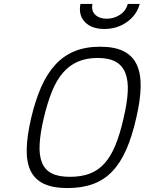

<svg xmlns="http://www.w3.org/2000/svg" viewBox="-20 -944 734 974"><path d="M335 -47Q393 -47 436 -63.5Q479 -80 511 -116Q543 -152 566 -208.5Q589 -265 607 -345Q625 -421 628 -478Q631 -535 616 -573.5Q601 -612 566.5 -631Q532 -650 475 -650Q418 -650 374.5 -631Q331 -612 298.5 -574Q266 -536 243 -478.5Q220 -421 202 -345Q184 -268 181 -212Q178 -156 193 -119Q208 -82 242.5 -64.5Q277 -47 335 -47ZM322 10Q248 10 202 -12Q156 -34 135 -78Q114 -122 115.5 -188.5Q117 -255 138 -345Q159 -434 188.5 -501.5Q218 -569 260 -615Q302 -661 358 -684Q414 -707 488 -707Q562 -707 607.5 -684Q653 -661 674 -615.5Q695 -570 693.5 -502Q692 -434 671 -345Q650 -252 620.5 -185Q591 -118 549.5 -74.5Q508 -31 452 -10.5Q396 10 322 10ZM449 -924Q442 -889 463.5 -869Q485 -849 521 -849Q558 -849 588.5 -869Q619 -889 628 -924H689Q673 -867 623.5 -832Q574 -797 509 -797Q445 -797 411 -832Q377 -867 388 -924Z"/></svg>

Font: Panefresco 250wt
Style: Italic
Weight: 300
Version: Version 1.000